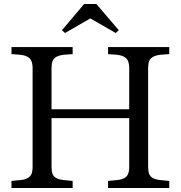

<svg xmlns="http://www.w3.org/2000/svg" viewBox="-20 -934 897 954"><path d="M517 0V-35L548 -38Q580 -40 595.5 -48Q611 -56 616.5 -70Q622 -84 622 -105V-595Q622 -616 616.5 -630Q611 -644 595.5 -652.5Q580 -661 548 -663L517 -665V-700H821V-665L790 -663Q758 -661 742 -652.5Q726 -644 721 -630Q716 -616 716 -595V-105Q716 -84 721 -70Q726 -56 742 -48Q758 -40 790 -38L821 -35V0ZM37 0V-35L68 -38Q100 -40 115.5 -48Q131 -56 136.5 -70Q142 -84 142 -105V-595Q142 -616 136.5 -630Q131 -644 115.5 -652.5Q100 -661 68 -663L37 -665V-700H341V-665L310 -663Q278 -661 262 -652.5Q246 -644 241 -630Q236 -616 236 -595V-105Q236 -84 241 -70Q246 -56 262 -48Q278 -40 310 -38L341 -35V0ZM192 -347V-391H656V-347ZM303 -770 288 -784 398 -914H459L570 -784L555 -770L430 -842H428Z"/></svg>

Font: Hedvig Letters Serif 18pt
Style: Regular
Weight: 400
Designer: Alexander Örn & Tor Weibull
Foundry: Kanon Foundry
Version: Version 1.000